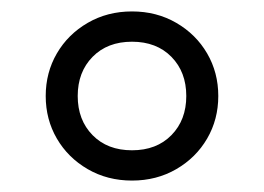

<svg xmlns="http://www.w3.org/2000/svg" viewBox="-20 -744 462 336"><path d="M60 -576Q60 -617 79.5 -650.5Q99 -684 133.5 -704Q168 -724 211 -724Q254 -724 288.5 -704Q323 -684 342.5 -650.5Q362 -617 362 -576Q362 -535 342.5 -501.5Q323 -468 288.5 -448Q254 -428 211 -428Q168 -428 133.5 -448Q99 -468 79.5 -501.5Q60 -535 60 -576ZM306 -576Q306 -618 280 -644.5Q254 -671 211 -671Q168 -671 142 -644.5Q116 -618 116 -576Q116 -534 142 -507.5Q168 -481 211 -481Q254 -481 280 -507.5Q306 -534 306 -576Z"/></svg>

Font: Thasadith
Style: Bold
Weight: 700
Designer: Cadson Demak Co.,Ltd.
Foundry: Cadson Demak Co.,Ltd.
Version: Version 1.000; ttfautohint (v1.6)